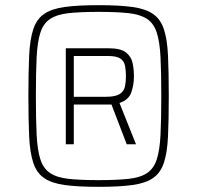

<svg xmlns="http://www.w3.org/2000/svg" viewBox="-20 -716 764 744"><path d="M362 8Q282 8 231 1Q180 -6 151 -26Q122 -46 109 -85Q96 -124 93 -187Q90 -250 90 -344Q90 -438 93 -501Q96 -564 109 -603Q122 -642 151 -662Q180 -682 231 -689Q282 -696 362 -696Q442 -696 493 -689Q544 -682 573 -662Q602 -642 615 -603Q628 -564 631 -501Q634 -438 634 -344Q634 -250 631 -187Q628 -124 615 -85Q602 -46 573 -26Q544 -6 493 1Q442 8 362 8ZM362 -18Q433 -18 478.5 -23Q524 -28 550 -45.5Q576 -63 587.5 -98.5Q599 -134 602 -193.5Q605 -253 605 -344Q605 -435 602 -494.5Q599 -554 587.5 -589.5Q576 -625 550 -642.5Q524 -660 478.5 -665Q433 -670 362 -670Q291 -670 245.5 -665Q200 -660 174 -642.5Q148 -625 136.5 -589.5Q125 -554 122 -494.5Q119 -435 119 -344Q119 -253 122 -193.5Q125 -134 136.5 -98.5Q148 -63 174 -45.5Q200 -28 245.5 -23Q291 -18 362 -18ZM235 -157V-529H400Q448 -529 468.5 -512.5Q489 -496 494 -471Q499 -446 499 -420Q499 -388 489 -358.5Q479 -329 443 -317L507 -157H471L412 -311H266V-157ZM266 -341H391Q427 -341 443.5 -351.5Q460 -362 464 -380Q468 -398 468 -420Q468 -443 464.5 -461Q461 -479 446.5 -489Q432 -499 399 -499H266Z"/></svg>

Font: Saira Thin
Style: Regular
Weight: 100
Designer: Hector Gatti with collaboration of the Omnibus-Type team
Foundry: Omnibus-Type
Version: Version 1.101